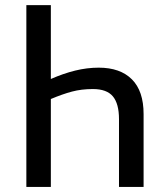

<svg xmlns="http://www.w3.org/2000/svg" viewBox="-20 -734 649 754"><path d="M83.5 -713.9H179.7V-423.8Q228.5 -445.3 275.1 -456.8Q321.8 -468.3 367.7 -468.3Q452.1 -468.3 498 -422.4Q543.9 -376.5 543.9 -286.1V0H447.3V-266.1Q447.3 -326.7 423.3 -355.5Q399.4 -384.3 344.7 -384.3Q299.8 -384.3 262.5 -374.3Q225.1 -364.3 179.7 -345.2V0H83.5Z"/></svg>

Font: Open Sans SemiCondensed Medium
Style: Regular
Weight: 500
Width: 4
Designer: Monotype Design Team
Foundry: Monotype Imaging Inc.
Version: Version 3.000